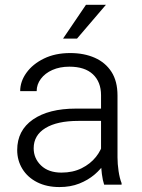

<svg xmlns="http://www.w3.org/2000/svg" viewBox="-20 -755 579 785"><path d="M393.1 -365.7Q393.1 -419.9 359.9 -451.2Q326.7 -482.4 263.7 -482.4Q224.6 -482.4 194.3 -469Q164.1 -455.6 147 -432.6Q129.9 -409.7 129.9 -382.3H62.5Q62.5 -421.9 88.1 -457.5Q113.8 -493.2 159.7 -515.6Q205.6 -538.1 267.1 -538.1Q323.7 -538.1 367.4 -518.8Q411.1 -499.5 435.8 -461.2Q460.4 -422.9 460.4 -364.7V-111.8Q460.4 -85 464.8 -55.4Q469.2 -25.9 477.1 -6.3V0H405.8Q399.9 -17.1 396.5 -43.5Q393.1 -69.8 393.1 -93.8ZM407.2 -260.7H300.3Q213.9 -260.7 165.8 -231.4Q117.7 -202.1 117.7 -148.9Q117.7 -107.4 147.9 -78.4Q178.2 -49.3 231.4 -49.3Q277.8 -49.3 313.7 -67.1Q349.6 -85 372.3 -113.5Q395 -142.1 401.9 -173.8L430.7 -137.2Q425.3 -114.3 408.9 -88.9Q392.6 -63.5 366.2 -41Q339.8 -18.6 304 -4.4Q268.1 9.8 223.1 9.8Q170.9 9.8 131.8 -10Q92.8 -29.8 71.5 -64.5Q50.3 -99.1 50.3 -141.6Q50.3 -221.7 114.7 -266.4Q179.2 -311 290.5 -311H407.2ZM331.5 -735.4H413.1L294.9 -597.2H237.8Z"/></svg>

Font: Heebo Light
Style: Regular
Weight: 300
Designer: Oded Ezer
Foundry: Ezer Type House
Version: Version 3.100